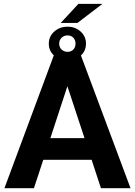

<svg xmlns="http://www.w3.org/2000/svg" viewBox="-20 -994 712 1014"><path d="M513.2 0 463.9 -149.9H208.5L159.2 0H3.4L267.6 -710.9H403.8L669.4 0ZM246.1 -264.6H426.3L335.9 -538.6ZM300.8 -873 394 -973.6H521L389.2 -873ZM237.8 -763.2Q237.8 -801.8 266.6 -827.4Q295.4 -853 336.9 -853Q377.4 -853 405.8 -827.4Q434.1 -801.8 434.1 -763.2Q434.1 -724.6 405.8 -699.5Q377.4 -674.3 336.9 -674.3Q295.4 -674.3 266.6 -699.5Q237.8 -724.6 237.8 -763.2ZM292.5 -763.2Q292.5 -744.6 305.4 -732.4Q318.4 -720.2 336.9 -720.2Q355.5 -720.2 367.2 -732.4Q378.9 -744.6 378.9 -763.2Q378.9 -782.7 367.2 -794.9Q355.5 -807.1 336.9 -807.1Q318.4 -807.1 305.4 -794.9Q292.5 -782.7 292.5 -763.2Z"/></svg>

Font: Vazirmatn RD UI FD
Style: Bold
Weight: 700
Designer: Saber Rastikerdar
Foundry: Saber Rastikerdar
Version: Version 33.003